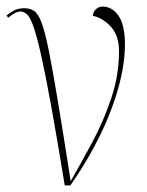

<svg xmlns="http://www.w3.org/2000/svg" viewBox="-37 -564 448 584"><path d="M160 0Q136 -146 118.5 -242.5Q101 -339 88 -396.5Q75 -454 65 -482.5Q55 -511 45.5 -520Q36 -529 25 -529Q17 -529 7 -523.5Q-3 -518 -12 -510L-17 -517Q-7 -525 5.5 -532Q18 -539 37 -539Q54 -539 66.5 -531Q79 -523 89.5 -495Q100 -467 111.5 -410Q123 -353 139 -256.5Q155 -160 178 -13Q209 -67 243.5 -131Q278 -195 301.5 -265.5Q325 -336 325 -408Q325 -456 300 -483Q275 -510 245 -516Q247 -529 255.5 -536.5Q264 -544 275 -544Q304 -544 323.5 -516Q343 -488 343 -429Q343 -368 322.5 -295Q302 -222 264.5 -146.5Q227 -71 177 0Z"/></svg>

Font: Noto Serif Display Condensed Thin
Style: Regular
Weight: 100
Width: 3
Designer: Monotype Design Team
Foundry: Monotype Imaging Inc.
Version: Version 2.009